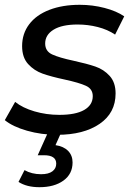

<svg xmlns="http://www.w3.org/2000/svg" viewBox="-32 -555 553 799"><path d="M-12 -55 31 -131Q62 -106 111.5 -91.5Q161 -77 215 -77Q283 -77 318.5 -97.5Q354 -118 354 -155Q354 -185 325.5 -198Q297 -211 237 -224Q181 -236 145.5 -248.5Q110 -261 85 -288.5Q60 -316 60 -363Q60 -415 89.5 -454Q119 -493 173.5 -514Q228 -535 300 -535Q353 -535 403 -522Q453 -509 485 -487L447 -411Q416 -432 375 -442.5Q334 -453 291 -453Q226 -453 191 -431.5Q156 -410 156 -374Q156 -342 185 -328.5Q214 -315 275 -302Q330 -290 365 -278Q400 -266 424.5 -239Q449 -212 449 -166Q449 -85 382.5 -39.5Q316 6 206 6Q140 6 80.5 -11Q21 -28 -12 -55ZM45 202 70 153Q100 170 139 170Q170 170 186 158Q202 146 202 126Q202 91 151 91H125L169 -7H224L199 49Q233 54 251.5 73Q270 92 270 121Q270 169 232 196.5Q194 224 132 224Q79 224 45 202Z"/></svg>

Font: Idrija
Style: Italic
Weight: 500
Italic angle: -11.3°
Designer: Julieta Ulanovsky
Foundry: Julieta Ulanovsky
Version: Version 7.200